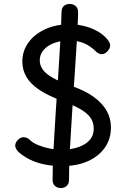

<svg xmlns="http://www.w3.org/2000/svg" viewBox="-20 -882 644 971"><path d="M523 -683Q537 -666 537 -654Q537 -642 530.5 -631.5Q524 -621 514.5 -614.5Q505 -608 495 -608Q488 -608 480 -611.5Q472 -615 466 -621Q438 -649 405.5 -663Q373 -677 329 -677Q286 -677 252.5 -664Q219 -651 200 -628.5Q181 -606 181 -577Q181 -552 196 -530.5Q211 -509 246 -489Q281 -469 340 -448Q408 -425 452.5 -393Q497 -361 519 -322.5Q541 -284 541 -238Q541 -179 510 -135Q479 -91 423.5 -66.5Q368 -42 293 -42Q245 -42 204.5 -50.5Q164 -59 131.5 -75Q99 -91 74 -113Q67 -120 62 -128.5Q57 -137 57 -145Q57 -156 63 -165.5Q69 -175 78.5 -181.5Q88 -188 99 -188Q110 -188 118.5 -183.5Q127 -179 138 -168Q151 -157 176 -147Q201 -137 231 -131Q261 -125 289 -125Q363 -125 408.5 -153Q454 -181 454 -231Q454 -261 439 -284.5Q424 -308 387.5 -329.5Q351 -351 286 -375Q222 -399 179 -427.5Q136 -456 114.5 -491.5Q93 -527 93 -571Q93 -624 123.5 -666.5Q154 -709 208 -734Q262 -759 331 -759Q371 -759 407 -750Q443 -741 473 -724Q503 -707 523 -683ZM291 -819Q291 -834 296.5 -843.5Q302 -853 311.5 -857.5Q321 -862 332 -862Q350 -862 362.5 -851.5Q375 -841 375 -819Q374 -763 369 -680.5Q364 -598 357.5 -502.5Q351 -407 344.5 -310Q338 -213 333.5 -125.5Q329 -38 329 27Q329 48 317 58.5Q305 69 288 69Q270 69 258 58.5Q246 48 246 27Q246 -38 250.5 -125.5Q255 -213 261.5 -310Q268 -407 274.5 -502.5Q281 -598 285.5 -680.5Q290 -763 291 -819Z"/></svg>

Font: Playpen Sans Arabic
Style: Regular
Weight: 400
Designer: Azza Alameddine, Laura Meseguer, Veronika Burian, José Scaglione
Foundry: TypeTogether
Version: Version 2.000